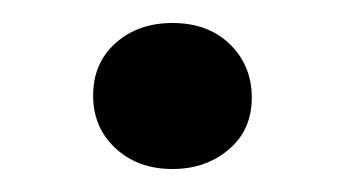

<svg xmlns="http://www.w3.org/2000/svg" viewBox="-20 -337 301 167"><path d="M130 -317Q161 -317 180 -298.5Q199 -280 199 -252Q199 -224 179 -207Q159 -190 130 -190Q100 -190 80.5 -208Q61 -226 61 -254Q61 -282 80.5 -299.5Q100 -317 130 -317Z"/></svg>

Font: Aikya
Style: Bold
Weight: 700
Designer: Neelakash Kshetrimayum (Latin subset based on Merriweather by Eben Sorkin)
Foundry: Brand New Type
Version: Version 1.00 b005